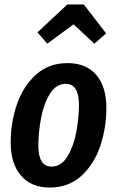

<svg xmlns="http://www.w3.org/2000/svg" viewBox="-20 -826 525 861"><path d="M28 -188Q28 -276 55.5 -357Q83 -438 140.5 -490.5Q198 -543 283 -543Q366 -543 411.5 -490.5Q457 -438 457 -341Q457 -254 430 -172.5Q403 -91 345.5 -38Q288 15 203 15Q120 15 74 -38.5Q28 -92 28 -188ZM334 -356Q334 -450 275 -450Q231 -450 203.5 -405Q176 -360 164 -296Q152 -232 152 -173Q152 -79 211 -79Q255 -79 282.5 -124.5Q310 -170 322 -233.5Q334 -297 334 -356ZM192 -630 148 -681 282 -806H356L456 -676L403 -630L310 -717Z"/></svg>

Font: Fira Sans Extra Condensed Medium
Style: Italic
Weight: 500
Width: 3
Italic angle: -8°
Designer: Carrois Corporate & Edenspiekermann AG
Foundry: Carrois Corporate GbR & Edenspiekermann AG
Version: Version 4.203